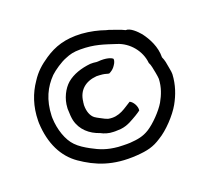

<svg xmlns="http://www.w3.org/2000/svg" viewBox="-114 -843 1041 951"><g transform="rotate(-20 406.0 -367.0)"><path d="M53 -353C58 -243 99 -163 168 -115C242 -64 326 -28 454 -37C511 -41 544 -49 585 -76C631 -103 687 -163 713 -209C737 -252 754 -299 757 -355C757 -362 756 -373 753 -387C748 -417 746 -431 737 -451C738 -506 712 -555 685 -591C668 -611 638 -641 614 -639C594 -650 556 -661 535 -669L523 -672C489 -684 446 -694 402 -697C316 -702 259 -682 205 -646C165 -619 137 -594 112 -555C76 -503 54 -440 53 -366ZM124 -354V-365C127 -449 156 -507 201 -553C221 -572 262 -600 289 -610C315 -621 334 -626 370 -626C445 -626 489 -609 551 -589C611 -570 660 -513 666 -447C670 -440 673 -431 675 -421C677 -412 686 -369 686 -356C684 -312 670 -277 651 -243C630 -207 581 -156 545 -134C514 -115 486 -110 444 -107C434 -107 421 -106 407 -107C399 -107 390 -108 382 -108C325 -113 290 -127 248 -150C224 -163 198 -179 180 -198C147 -231 126 -293 124 -354ZM211 -364C211 -345 213 -322 216 -309C229 -255 270 -220 321 -203C337 -194 361 -186 385 -186C398 -185 412 -187 424 -187C463 -191 492 -212 514 -224C526 -231 534 -237 541 -242C545 -263 528 -292 511 -299C478 -280 440 -244 382 -256C378 -258 373 -260 367 -262C351 -271 334 -278 320 -288C302 -302 293 -328 293 -358C293 -361 293 -365 294 -369C294 -372 294 -374 295 -377C301 -436 340 -469 400 -474C411 -474 422 -473 432 -472C448 -470 454 -466 464 -465C475 -470 485 -477 493 -487C501 -498 511 -511 509 -526C502 -534 475 -544 432 -540H424C411 -542 406 -542 392 -542C343 -537 298 -522 266 -495C237 -470 213 -424 211 -376C211 -372 210 -368 211 -364Z"/></g></svg>

Font: Hussar Pisanka
Style: Regular
Weight: 400
Designer: Robert Jablonski
Foundry: Cannot Into Space Fonts
Version: Version 1.070